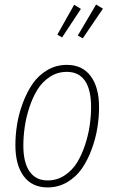

<svg xmlns="http://www.w3.org/2000/svg" viewBox="-20 -817 505 847"><path d="M403.8 -796.9 434.1 -778.8 345.2 -647.9 323.2 -660.2ZM307.1 -795.9 336.9 -777.8 253.9 -651.9 232.9 -664.1ZM189.9 9.8Q121.6 9.8 84.7 -39.6Q47.9 -88.9 47.9 -176.8Q47.9 -221.7 55.4 -268.6Q63 -315.4 80.8 -363Q98.6 -410.6 124 -447.5Q149.4 -484.4 188.5 -507.6Q227.5 -530.8 274.9 -530.8Q343.3 -530.8 380.1 -481.2Q417 -431.6 417 -344.2Q417 -299.3 409.4 -252.4Q401.9 -205.6 384.3 -158Q366.7 -110.4 341.3 -73.5Q315.9 -36.6 276.6 -13.4Q237.3 9.8 189.9 9.8ZM189.9 -21Q231.4 -21 265.1 -43.2Q298.8 -65.4 320.1 -100.1Q341.3 -134.8 355.7 -179Q370.1 -223.1 376 -264.9Q381.8 -306.6 381.8 -345.2Q381.8 -421.4 354.7 -460.7Q327.6 -500 274.9 -500Q233.4 -500 199.7 -477.8Q166 -455.6 144.8 -420.9Q123.5 -386.2 109.1 -341.8Q94.7 -297.4 88.9 -255.6Q83 -213.9 83 -174.8Q83 -99.6 110.6 -60.3Q138.2 -21 189.9 -21Z"/></svg>

Font: Fira Sans Compressed UltraLight
Style: Italic
Weight: 200
Width: 3
Italic angle: -8°
Designer: Carrois Corporate & Edenspiekermann AG
Foundry: Carrois Corporate GbR & Edenspiekermann AG
Version: Version 4.203;PS 004.203;hotconv 1.0.88;makeotf.lib2.5.64775